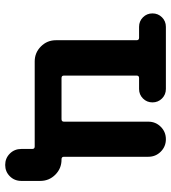

<svg xmlns="http://www.w3.org/2000/svg" viewBox="22 -608 684 769"><g transform="rotate(90 364.5 -224.0)"><path d="M336.9 -545.9Q359.4 -545.9 375 -530.3Q390.6 -514.6 390.6 -492.2Q390.6 -469.7 375 -454.1Q359.4 -438.5 336.9 -438.5H293Q283.2 -438.5 283.2 -428.7V-137.7Q283.2 -127.9 293 -127.9H458Q467.8 -127.9 467.8 -137.7V-475.6Q467.8 -504.9 488.3 -525.4Q508.8 -545.9 538.1 -545.9Q567.4 -545.9 587.9 -525.4Q608.4 -504.9 608.4 -475.6V-137.7Q608.4 -127.9 618.2 -127.9H620.1Q655.3 -127.9 680.2 -103Q705.1 -78.1 705.1 -43V33.2Q705.1 60.5 686.5 79.1Q668 97.7 641.1 97.7Q614.3 97.7 595.7 79.1Q577.1 60.5 577.1 33.2V-10.7Q577.1 -20.5 567.4 -20.5H226.6Q191.4 -20.5 166.5 -45.4Q141.6 -70.3 141.6 -105.5V-428.7Q141.6 -438.5 131.8 -438.5H87.9Q65.4 -438.5 49.8 -454.1Q34.2 -469.7 34.2 -492.2Q34.2 -514.6 49.8 -530.3Q65.4 -545.9 87.9 -545.9Z"/></g></svg>

Font: Gen Jyuu GothicX Bold
Style: Bold
Weight: 700
Designer: Ryoko NISHIZUKA (kana &amp; ideographs); Paul D. Hunt (Latin, Greek &amp; Cyrillic); Wenlong ZHANG (bopomofo); Sandoll C
Version: Version 1.058.20140828